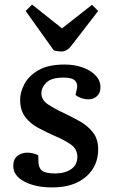

<svg xmlns="http://www.w3.org/2000/svg" viewBox="-20 -805 499 839"><path d="M221 -47Q263 -47 290.5 -65.5Q318 -84 318 -120Q318 -154 289 -174Q260 -194 217 -212Q181 -228 146.5 -246.5Q112 -265 90 -294Q68 -323 68 -370Q68 -402 86.5 -437.5Q105 -473 147.5 -498Q190 -523 263 -523Q305 -523 340.5 -510.5Q376 -498 397.5 -475.5Q419 -453 419 -423Q419 -399 404 -385Q389 -371 367 -371Q349 -371 333.5 -377Q318 -383 310 -390L316 -417Q321 -439 308 -452.5Q295 -466 258 -466Q205 -466 183 -444.5Q161 -423 161 -397Q161 -368 189.5 -349Q218 -330 259 -311Q295 -294 329.5 -274.5Q364 -255 386.5 -226Q409 -197 409 -152Q409 -79 355.5 -32.5Q302 14 208 14Q135 14 86.5 -11.5Q38 -37 38 -80Q38 -110 56.5 -124Q75 -138 99 -138Q112 -138 126 -134.5Q140 -131 147 -126L148 -99Q148 -72 163.5 -59.5Q179 -47 221 -47ZM92 -757 120 -785 251 -681 382 -784 409 -757 297 -612Q284 -594 272.5 -587Q261 -580 249 -580Q231 -580 215 -585Z"/></svg>

Font: Literata 12pt Medium
Style: Italic
Weight: 500
Italic angle: -2°
Designer: Latin by Veronika Burian and Jose Scaglione. Greek by Irene Vlachou. Cyrillic by Vera Evstafieva
Foundry: TypeTogether
Version: Version 3.002